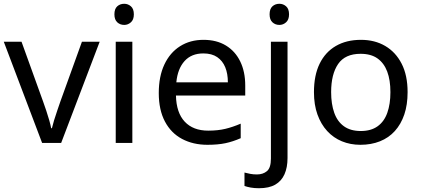

<svg xmlns="http://www.w3.org/2000/svg" viewBox="-20 -757 2233 1017"><path d="M203 0 0 -536H94L208 -220Q216 -198 225 -171Q234 -144 241 -119.5Q248 -95 251 -78H255Q259 -95 266.5 -120Q274 -145 283.5 -172Q293 -199 300 -220L414 -536H508L304 0Z M681 -536V0H593V-536ZM638 -737Q658 -737 673.5 -723.5Q689 -710 689 -681Q689 -653 673.5 -639Q658 -625 638 -625Q616 -625 601 -639Q586 -653 586 -681Q586 -710 601 -723.5Q616 -737 638 -737Z M1058 -546Q1127 -546 1176.5 -516Q1226 -486 1252.5 -431.5Q1279 -377 1279 -304V-251H912Q914 -160 958.5 -112.5Q1003 -65 1083 -65Q1134 -65 1173.5 -74.5Q1213 -84 1255 -102V-25Q1214 -7 1174 1.5Q1134 10 1079 10Q1003 10 944.5 -21Q886 -52 853.5 -113.5Q821 -175 821 -264Q821 -352 850.5 -415Q880 -478 933.5 -512Q987 -546 1058 -546ZM1057 -474Q994 -474 957.5 -433.5Q921 -393 914 -321H1187Q1187 -367 1173 -401Q1159 -435 1130.5 -454.5Q1102 -474 1057 -474Z M1352 240Q1327 240 1308 236.5Q1289 233 1275 228V157Q1290 161 1306 164Q1322 167 1341 167Q1373 167 1394 149.5Q1415 132 1415 83V-536H1503V80Q1503 130 1487 166Q1471 202 1438 221Q1405 240 1352 240ZM1408 -681Q1408 -710 1423 -723.5Q1438 -737 1460 -737Q1480 -737 1495.5 -723.5Q1511 -710 1511 -681Q1511 -653 1495.5 -639Q1480 -625 1460 -625Q1438 -625 1423 -639Q1408 -653 1408 -681Z M2139 -269Q2139 -202 2121.5 -150.5Q2104 -99 2071.5 -63Q2039 -27 1992.5 -8.5Q1946 10 1889 10Q1836 10 1791 -8.5Q1746 -27 1713 -63Q1680 -99 1661.5 -150.5Q1643 -202 1643 -269Q1643 -358 1673 -419.5Q1703 -481 1759 -513.5Q1815 -546 1892 -546Q1965 -546 2020.5 -513.5Q2076 -481 2107.5 -419.5Q2139 -358 2139 -269ZM1734 -269Q1734 -206 1750.5 -159.5Q1767 -113 1802 -88Q1837 -63 1891 -63Q1945 -63 1980 -88Q2015 -113 2031.5 -159.5Q2048 -206 2048 -269Q2048 -333 2031 -378Q2014 -423 1979.5 -447.5Q1945 -472 1890 -472Q1808 -472 1771 -418Q1734 -364 1734 -269Z"/></svg>

Font: Noto Sans Oriya
Style: Regular
Weight: 400
Designer: Amélie Bonet and Sol Matas
Foundry: Google LLC
Version: Version 2.006